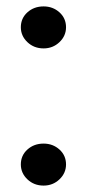

<svg xmlns="http://www.w3.org/2000/svg" viewBox="-20 -572 273 599"><path d="M116 7Q86 7 65.5 -12.5Q45 -32 45 -59Q45 -87 65.5 -105.5Q86 -124 116 -124Q145 -124 165.5 -105.5Q186 -87 186 -59Q186 -32 165.5 -12.5Q145 7 116 7ZM116 -421Q86 -421 65.5 -440.5Q45 -460 45 -487Q45 -515 65.5 -533.5Q86 -552 116 -552Q145 -552 165.5 -533.5Q186 -515 186 -487Q186 -460 165.5 -440.5Q145 -421 116 -421Z"/></svg>

Font: Parkinsans
Style: Regular
Weight: 400
Designer: Red Stone, Indian Type Foundry
Foundry: Indian Type Foundry
Version: Version 1.000